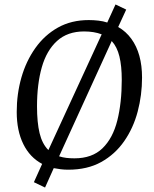

<svg xmlns="http://www.w3.org/2000/svg" viewBox="-20 -750 689 861"><path d="M182 91 132 67 169 -15Q114 -44 84.5 -104Q55 -164 55 -248Q55 -329 76 -402.5Q97 -476 138.5 -534.5Q180 -593 240 -626.5Q300 -660 378 -660Q400 -660 421.5 -657.5Q443 -655 461 -649L498 -730L546 -707L510 -629Q545 -609 569 -576Q593 -543 605 -499.5Q617 -456 617 -402Q617 -324 597.5 -250Q578 -176 537 -117Q496 -58 434 -23.5Q372 11 286 11Q269 11 252.5 9Q236 7 221 4ZM197 -77 436 -596Q402 -609 357 -609Q283 -609 236 -566.5Q189 -524 167.5 -448.5Q146 -373 146 -273Q146 -201 157.5 -153Q169 -105 197 -77ZM314 -40Q393 -40 439.5 -85Q486 -130 506 -209.5Q526 -289 526 -392Q526 -454 515.5 -497Q505 -540 481 -566L245 -49Q261 -44 277.5 -42Q294 -40 314 -40Z"/></svg>

Font: Faustina
Style: Italic
Weight: 400
Italic angle: -8°
Designer: Alfonso Garcia
Foundry: http://www.omnibus-type.com
Version: Version 1.200